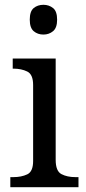

<svg xmlns="http://www.w3.org/2000/svg" viewBox="-20 -780 360 800"><path d="M161 -636Q137 -636 120.5 -650Q104 -664 104 -698Q104 -733 120.5 -746.5Q137 -760 161 -760Q184 -760 201 -746.5Q218 -733 218 -698Q218 -664 201 -650Q184 -636 161 -636ZM23 0V-42H36Q69 -42 93.5 -53.5Q118 -65 118 -109V-426Q118 -470 93.5 -482Q69 -494 36 -494H33V-536H212V-114Q212 -67 236 -54.5Q260 -42 294 -42H307V0Z"/></svg>

Font: Noto Serif Dogra
Style: Regular
Weight: 400
Designer: Ek Type
Foundry: Ek Type
Version: Version 1.005